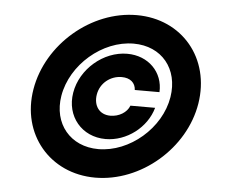

<svg xmlns="http://www.w3.org/2000/svg" viewBox="-53 -799 1020 870"><g transform="rotate(5 457.5 -364.0)"><path d="M410.5 11.4C617.9 11.4 813.9 -157 847.3 -363.6C880.7 -571 742.2 -738.6 534.8 -738.6C328.1 -738.6 132.1 -571 97.3 -363.6C62.5 -157 203.8 11.4 410.5 11.4ZM413.4 -118.6C285.9 -118.6 204.5 -216.6 225.9 -344.8C250 -488.3 389.9 -608.7 532 -608.7C659.8 -608.7 739.7 -511.7 718.8 -381.7C695.7 -239 555.8 -118.6 413.4 -118.6ZM278.1 -363.6C259.9 -255 333.8 -166.9 442.1 -166.9C538 -166.9 628.6 -236.2 653.8 -327.4H541.5C529.8 -295.5 493.3 -274.1 454.9 -274.1C403.1 -274.1 377.1 -314.6 385.3 -364.3C394.2 -418 440.7 -453.1 491.1 -453.1C530.2 -453.1 553.6 -432.2 555 -399.9H667.3C672.2 -491.1 603 -560.4 507.1 -560.4C398.8 -560.4 296.2 -472.3 278.1 -363.6Z"/></g></svg>

Font: TID UI Extra Bold
Style: Italic
Weight: 800
Italic angle: -9.39999°
Designer: The TID Project Authors
Foundry: Bakken & Bæck
Version: Version 1.001;hotconv 1.0.109;makeotfexe 2.5.65596